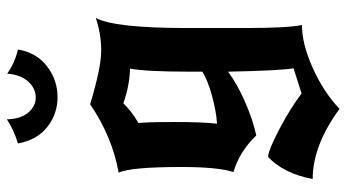

<svg xmlns="http://www.w3.org/2000/svg" viewBox="-250 -524 1031 572"><g transform="rotate(-90 266.0 -238.5)"><path d="M468 -197V-24Q468 103 477 145Q421 145 349.5 177Q278 209 227 257Q118 177 18 177Q35 90 84 44Q107 46 170 79.5Q233 113 273 144L348 120Q341 78 338 -75Q300 -47 247 -24Q194 -1 148 9Q100 -41 39 -59Q54 -106 54 -213Q54 -366 37 -401Q144 -420 241 -486Q350 -453 400 -453Q450 -453 498 -469Q468 -413 468 -197ZM244 -387Q218 -361 185 -342Q188 -314 188 -233Q188 -152 183 -108Q219 -110 266.5 -123Q314 -136 338 -152V-192Q338 -318 347 -367Q294 -369 244 -387ZM404 -701Q395 -646 354 -614.5Q313 -583 262 -583Q213 -583 174 -613Q135 -643 124 -701Q164 -713 196 -734Q197 -693 216 -670.5Q235 -648 261 -648Q288 -648 308.5 -670.5Q329 -693 332 -733Q365 -710 404 -701Z"/></g></svg>

Font: NewRocker
Style: Regular
Weight: 400
Designer: Pablo Impallari, Brenda Gallo, Rodrigo Fuenzalida
Foundry: Pablo Impallari, Brenda Gallo, Rodrigo Fuenzalida
Version: Version 1.000